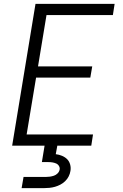

<svg xmlns="http://www.w3.org/2000/svg" viewBox="-20 -755 640 995"><path d="M43 0 164 -735H574L565 -677H221L177 -411H458L448 -353H167L118 -58H462L453 0ZM92 220 102 162H217Q228 162 238.5 160.5Q249 159 259.5 155.5Q270 152 278.5 143.5Q287 135 289 124Q291 114 285.5 105Q280 96 270.5 92Q261 88 251 86.5Q241 85 230 85H197L211 0H277L269 44Q286 46 301.5 52.5Q317 59 328 70Q339 81 343.5 97.5Q348 114 345 131Q343 145 336 159Q329 173 317.5 184Q306 195 292.5 202Q279 209 265 213Q251 217 236 218.5Q221 220 207 220Z"/></svg>

Font: Iosevka Aile Light
Style: Italic
Weight: 300
Italic angle: -9°
Designer: Belleve Invis
Foundry: Belleve Invis
Version: Version 31.1.0; ttfautohint (v1.8.4)